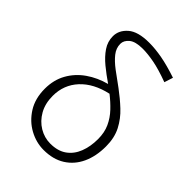

<svg xmlns="http://www.w3.org/2000/svg" viewBox="-234 -921 1047 1047"><g transform="rotate(45 290.0 -397.5)"><path d="M295.9 13.2Q238.3 13.2 185.3 -15.6Q132.3 -44.4 98.1 -98.4Q64 -152.3 64 -228Q64 -295.9 93.5 -348.6Q123 -401.4 174.3 -437.3Q225.6 -473.1 290 -490.2Q246.6 -520 208.7 -551Q170.9 -582 147.5 -616.7Q124 -651.4 124 -692.9Q124 -738.8 163.6 -773.4Q203.1 -808.1 290 -808.1Q336.4 -808.1 390.6 -798.1Q444.8 -788.1 516.1 -764.2L500 -713.9Q425.8 -741.2 375.7 -750.5Q325.7 -759.8 288.1 -759.8Q231.9 -759.8 207 -739Q182.1 -718.3 182.1 -691.9Q182.1 -658.7 204.6 -630.4Q227.1 -602.1 264.2 -574.2Q301.3 -546.4 346.2 -514.2Q391.1 -481 431.6 -443.1Q472.2 -405.3 497.6 -356.4Q522.9 -307.6 522.9 -241.2Q522.9 -165 496.3 -107.9Q469.7 -50.8 418.9 -18.8Q368.2 13.2 295.9 13.2ZM122.1 -231Q122.1 -171.9 146.7 -128.4Q171.4 -85 211.4 -61Q251.5 -37.1 296.9 -37.1Q354.5 -37.1 391.4 -63.5Q428.2 -89.8 446 -135.5Q463.9 -181.2 463.9 -238.8Q463.9 -289.6 446 -328.4Q428.2 -367.2 398.4 -398.7Q368.7 -430.2 333 -458Q233.4 -436 177.7 -376Q122.1 -315.9 122.1 -231Z"/></g></svg>

Font: Source Han Sans CN Light
Style: Regular
Weight: 300
Designer: Ryoko NISHIZUKA  (kana, bopomofo & ideographs); Paul D. Hunt (Latin, Greek & Cyrillic); Sandoll Communications , Soo-you
Foundry: Adobe
Version: Version 2.000;hotconv 1.0.107;makeotfexe 2.5.65593